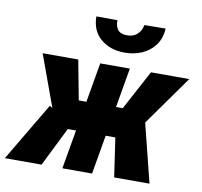

<svg xmlns="http://www.w3.org/2000/svg" viewBox="-108 -836 971 923"><g transform="rotate(10 377.5 -374.0)"><path d="M189 -190.4 65.4 -528.3H239.3L275.9 -335H362.8L319.8 -190.4ZM259.3 -213.4 153.3 0H-25.9L143.6 -285.6ZM491.2 -528.3 399.9 0H254.9L346.7 -528.3ZM781.2 -528.3 541 -190.4H403.8L412.1 -335H490.7L594.2 -528.3ZM507.8 0 475.1 -222.7 607.9 -289.1 680.2 0ZM523.9 -746.6 627 -747.6Q624.5 -698.7 599.4 -665.3Q574.2 -631.8 534.4 -615.2Q494.6 -598.6 448.2 -599.6Q380.4 -600.6 335 -639.2Q289.6 -677.7 289.1 -747.6L392.1 -747.1Q391.1 -718.3 404.5 -700.9Q418 -683.6 448.7 -683.6Q479.5 -683.1 498.8 -700.2Q518.1 -717.3 523.9 -746.6Z"/></g></svg>

Font: Roboto Condensed ExtraBold
Style: Italic
Weight: 800
Italic angle: -12°
Designer: Christian Robertson
Foundry: Google
Version: Version 3.008; 2023